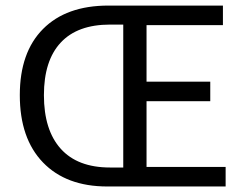

<svg xmlns="http://www.w3.org/2000/svg" viewBox="-20 -676 887 696"><path d="M369.1 0Q219.7 0 135.7 -87.2Q51.8 -174.3 51.8 -331.1Q51.8 -486.3 136 -571Q220.2 -655.8 373 -655.8H788.1V-585H511.2V-379.9H742.2V-309.1H511.2V-70.8H797.9V0ZM378.9 -68.8H426.8V-586.9H378.9Q260.7 -586.9 200 -521.5Q139.2 -456.1 139.2 -331.1Q139.2 -204.6 200.2 -136.7Q261.2 -68.8 378.9 -68.8Z"/></svg>

Font: Source Sans Pro
Style: Regular
Weight: 400
Designer: Paul D. Hunt
Foundry: Adobe Systems Incorporated
Version: Version 3.006;hotconv 1.0.111;makeotfexe 2.5.65597